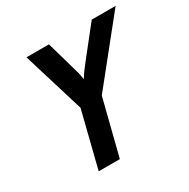

<svg xmlns="http://www.w3.org/2000/svg" viewBox="-144 -757 876 890"><g transform="rotate(-30 294.0 -312.5)"><path d="M136.1 0 210.4 -297.2 110.4 -625H230.6L273.6 -474.3Q278.5 -458.3 282.6 -442.4Q286.8 -426.4 289.6 -404.2Q303.5 -426.4 315.6 -442.4Q327.8 -458.3 340.3 -474.3L459.7 -625H587.5L324.3 -297.2L249.3 0Z"/></g></svg>

Font: Afacad SemiBold
Style: Italic
Weight: 600
Italic angle: -14°
Designer: Kristian Moeller
Foundry: Dicotype
Version: Version 1.000